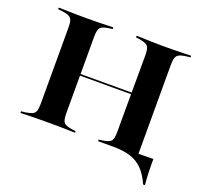

<svg xmlns="http://www.w3.org/2000/svg" viewBox="-122 -710 1027 978"><g transform="rotate(20 391.5 -221.5)"><path d="M117.7 -369.4V-492.7Q117.7 -518.5 112.9 -531.5Q108.1 -544.4 96 -550.4Q83.9 -556.5 59.7 -559.7L36.3 -562.1V-571Q51.6 -571 73.4 -570.2Q95.2 -569.4 121.4 -569Q147.6 -568.5 175.8 -568.5H187.1H197.6Q225.8 -568.5 250.8 -569Q275.8 -569.4 296.8 -570.2Q317.7 -571 332.3 -571V-562.1L312.9 -559.7Q278.2 -554.8 267.3 -543.1Q256.5 -531.5 256.5 -492.7V-369.4ZM533.1 -201.6 533.9 -493.5Q533.9 -531.5 523.4 -543.1Q512.9 -554.8 477.4 -560.5L458.1 -562.9V-571.8Q472.6 -571.8 493.5 -571Q514.5 -570.2 539.9 -569.4Q565.3 -568.5 592.7 -568.5H604H614.5Q643.5 -568.5 669.4 -569Q695.2 -569.4 716.9 -570.2Q738.7 -571 754 -571V-562.1L730.6 -559.7Q706.5 -556.5 694.4 -550.4Q682.3 -544.4 677.4 -531.5Q672.6 -518.5 672.6 -492.7V-201.6ZM175.8 -2.4Q147.6 -2.4 121.4 -2Q95.2 -1.6 73.4 -1.2Q51.6 -0.8 36.3 0V-8.9L59.7 -11.3Q83.9 -15.3 96 -21Q108.1 -26.6 112.9 -39.5Q117.7 -52.4 117.7 -78.2V-369.4H256.5V-78.2Q256.5 -40.3 267.3 -28.2Q278.2 -16.1 312.9 -11.3L332.3 -8.9V0Q317.7 -0.8 296.8 -1.2Q275.8 -1.6 250.8 -2Q225.8 -2.4 197.6 -2.4H187.1ZM200 -282.3V-291.1H588.7V-282.3ZM591.9 -2.4Q564.5 -2.4 539.1 -2Q513.7 -1.6 493.1 -1.2Q472.6 -0.8 457.3 0V-8.9L477.4 -11.3Q512.1 -16.1 522.6 -28.2Q533.1 -40.3 533.1 -78.2V-201.6H672.6V0L602.4 -2.4ZM457.3 0 487.9 -8.9 662.1 -28.2 671.8 -8.9H544.4Q617.7 -8.9 666.9 -9.7Q716.1 -10.5 753.2 -11.3Q752.4 21 753.6 56.5Q754.8 91.9 758.1 129H748.4Q727.4 81.5 700 53.2Q672.6 25 633.9 12.5Q595.2 0 541.1 0Z"/></g></svg>

Font: Playfair 144pt SemiExpanded ExtraBold
Style: Regular
Weight: 800
Width: 6
Designer: Claus Eggers Sørensen
Foundry: Claus Eggers Sørensen
Version: Version 2.203